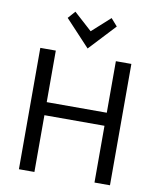

<svg xmlns="http://www.w3.org/2000/svg" viewBox="-99 -1008 895 1086"><g transform="rotate(10 348.5 -464.5)"><path d="M519 -399V-695H608V2H519V-324H174V2H85V-695H174V-399ZM245 -931 349 -837 453 -931 490 -889 349 -738 208 -889Z"/></g></svg>

Font: Repo Regular
Style: Regular
Weight: 400
Designer: Stefan Peev
Foundry: Context Ltd
Version: Version 1.502